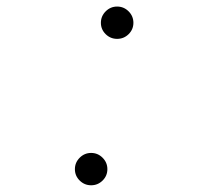

<svg xmlns="http://www.w3.org/2000/svg" viewBox="-20 -547 626 577"><path d="M253.9 9.8Q233.9 9.8 219.5 -4.4Q205.1 -18.6 205.1 -38.6Q205.1 -58.6 219.5 -73Q233.9 -87.4 253.9 -87.4Q273.9 -87.4 288.3 -73Q302.7 -58.6 302.7 -38.6Q302.7 -18.6 288.3 -4.4Q273.9 9.8 253.9 9.8ZM332 -430.2Q312 -430.2 297.6 -444.3Q283.2 -458.5 283.2 -478.5Q283.2 -498.5 297.6 -512.9Q312 -527.3 332 -527.3Q352.1 -527.3 366.5 -512.9Q380.9 -498.5 380.9 -478.5Q380.9 -458.5 366.5 -444.3Q352.1 -430.2 332 -430.2Z"/></svg>

Font: Cascadia Code NF ExtraLight
Style: Italic
Weight: 200
Italic angle: -10°
Monospace: yes
Designer: Aaron Bell
Foundry: Saja Typeworks
Version: Version 2404.023; ttfautohint (v1.8.4)